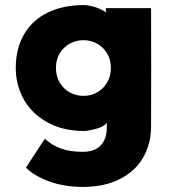

<svg xmlns="http://www.w3.org/2000/svg" viewBox="-20 -502 670 755"><path d="M416 -235Q416 -267 401.5 -291.5Q387 -316 362.5 -330Q338 -344 308 -344Q279 -344 254.5 -330.5Q230 -317 215 -292.5Q200 -268 200 -235Q200 -202 215 -177Q230 -152 254.5 -138.5Q279 -125 308 -125Q338 -125 362.5 -139Q387 -153 401.5 -178Q416 -203 416 -235ZM310 -482Q327 -482 352 -474.5Q377 -467 398 -453L396 -463V-470H574Q575 -235 574 0Q573 66 542 119Q511 172 450.5 202.5Q390 233 306 233Q232 233 172.5 211Q113 189 82 157L156 44Q186 70 220.5 82.5Q255 95 306 95Q337 95 358 83.5Q379 72 389.5 50.5Q400 29 400 0V-8L401 -19Q387 -3 356.5 5Q326 13 310 13Q228 13 167 -20.5Q106 -54 74 -110.5Q42 -167 42 -235Q42 -310 74 -366Q106 -422 166.5 -452Q227 -482 310 -482Z"/></svg>

Font: Kreadon
Style: Regular
Weight: 400
Designer: kohakuno
Foundry: StudioGnu
Version: Version 1.000;Glyphs 3.1.2 (3151)